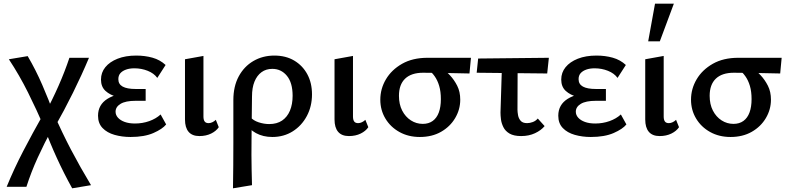

<svg xmlns="http://www.w3.org/2000/svg" viewBox="-20 -731 4274 1040"><path d="M371 289Q326 208 288 125Q250 42 220 -40Q179 -135 132 -229.5Q85 -324 28 -410L130 -427Q174 -352 209 -271Q244 -190 272 -114Q316 -13 364.5 79.5Q413 172 473 272ZM16 281Q56 183 106 87Q156 -9 212 -108L263 -35Q220 45 184.5 122.5Q149 200 123 281ZM274 -38 222 -113Q263 -189 297 -266Q331 -343 356 -418H462Q423 -325 375.5 -229Q328 -133 274 -38Z M687 11Q641 11 600.5 -0.5Q560 -12 535.5 -37.5Q511 -63 511 -104Q511 -164 562.5 -196Q614 -228 703 -228V-196Q655 -196 615.5 -206Q576 -216 551.5 -238.5Q527 -261 527 -300Q527 -338 550.5 -367Q574 -396 617 -413Q660 -430 718 -430Q765 -430 806 -418.5Q847 -407 877 -379L832 -309Q814 -334 780 -347.5Q746 -361 708 -361Q682 -361 662.5 -354Q643 -347 632 -334.5Q621 -322 621 -302Q621 -275 644.5 -262Q668 -249 715 -249H769V-185H715Q660 -185 633 -168.5Q606 -152 606 -126Q606 -108 619 -93.5Q632 -79 655.5 -70.5Q679 -62 711 -62Q752 -62 788.5 -75Q825 -88 850 -111L880 -57Q860 -32 811 -10.5Q762 11 687 11Z M1060 6Q1021 6 1001.5 -17Q982 -40 982 -84V-410L1082 -428V-100Q1082 -82 1088.5 -73Q1095 -64 1110 -64Q1120 -64 1130.5 -69Q1141 -74 1149 -82L1165 -42Q1151 -21 1123.5 -7.5Q1096 6 1060 6Z M1242 289Q1243 227 1243.5 165.5Q1244 104 1244 44Q1244 -16 1244 -74.5Q1244 -133 1244 -189Q1244 -263 1273 -317Q1302 -371 1352.5 -400.5Q1403 -430 1466 -430Q1528 -430 1573.5 -403Q1619 -376 1644.5 -329Q1670 -282 1670 -220Q1670 -155 1642 -102.5Q1614 -50 1565.5 -19.5Q1517 11 1455 11Q1405 11 1366.5 -10Q1328 -31 1311 -66L1336 -97Q1352 -78 1381 -68.5Q1410 -59 1438 -59Q1480 -59 1508 -78Q1536 -97 1550.5 -131.5Q1565 -166 1565 -212Q1565 -283 1534 -320.5Q1503 -358 1455 -358Q1421 -358 1396.5 -340Q1372 -322 1358.5 -289Q1345 -256 1345 -208Q1344 -137 1343.5 -81Q1343 -25 1342.5 21Q1342 67 1342 108Q1342 149 1343 188.5Q1344 228 1345 272Z M1870 6Q1831 6 1811.5 -17Q1792 -40 1792 -84V-410L1892 -428V-100Q1892 -82 1898.5 -73Q1905 -64 1920 -64Q1930 -64 1940.5 -69Q1951 -74 1959 -82L1975 -42Q1961 -21 1933.5 -7.5Q1906 6 1870 6Z M2254 11Q2192 11 2143.5 -16Q2095 -43 2067.5 -89Q2040 -135 2040 -191Q2040 -250 2070.5 -301.5Q2101 -353 2158 -385.5Q2215 -418 2296 -418H2531L2523 -333Q2461 -334 2401.5 -335.5Q2342 -337 2272 -337Q2208 -337 2174.5 -305Q2141 -273 2141 -212Q2141 -166 2158.5 -132Q2176 -98 2205.5 -79Q2235 -60 2270 -60Q2302 -60 2324 -76Q2346 -92 2357 -122Q2368 -152 2368 -194Q2368 -235 2359 -265.5Q2350 -296 2334 -318.5Q2318 -341 2296 -357L2371 -366Q2393 -349 2416.5 -324Q2440 -299 2456.5 -266.5Q2473 -234 2473 -191Q2473 -138 2445.5 -91.5Q2418 -45 2369 -17Q2320 11 2254 11Z M2562 -337 2570 -414 2953 -418 2944 -333ZM2691 -121 2700 -410H2784L2783 -137Q2783 -125 2786 -107.5Q2789 -90 2800 -77Q2811 -64 2835 -64Q2850 -64 2866 -70Q2882 -76 2893 -89L2930 -48Q2911 -25 2878 -9.5Q2845 6 2803 6Q2763 6 2740 -7.5Q2717 -21 2706.5 -42.5Q2696 -64 2693.5 -85Q2691 -106 2691 -121Z M3180 11Q3134 11 3093.5 -0.5Q3053 -12 3028.5 -37.5Q3004 -63 3004 -104Q3004 -164 3055.5 -196Q3107 -228 3196 -228V-196Q3148 -196 3108.5 -206Q3069 -216 3044.5 -238.5Q3020 -261 3020 -300Q3020 -338 3043.5 -367Q3067 -396 3110 -413Q3153 -430 3211 -430Q3258 -430 3299 -418.5Q3340 -407 3370 -379L3325 -309Q3307 -334 3273 -347.5Q3239 -361 3201 -361Q3175 -361 3155.5 -354Q3136 -347 3125 -334.5Q3114 -322 3114 -302Q3114 -275 3137.5 -262Q3161 -249 3208 -249H3262V-185H3208Q3153 -185 3126 -168.5Q3099 -152 3099 -126Q3099 -108 3112 -93.5Q3125 -79 3148.5 -70.5Q3172 -62 3204 -62Q3245 -62 3281.5 -75Q3318 -88 3343 -111L3373 -57Q3353 -32 3304 -10.5Q3255 11 3180 11Z M3553 6Q3514 6 3494.5 -17Q3475 -40 3475 -84V-410L3575 -428V-100Q3575 -82 3581.5 -73Q3588 -64 3603 -64Q3613 -64 3623.5 -69Q3634 -74 3642 -82L3658 -42Q3644 -21 3616.5 -7.5Q3589 6 3553 6ZM3491 -507 3528 -711H3630L3554 -507Z M3937 11Q3875 11 3826.5 -16Q3778 -43 3750.5 -89Q3723 -135 3723 -191Q3723 -250 3753.5 -301.5Q3784 -353 3841 -385.5Q3898 -418 3979 -418H4214L4206 -333Q4144 -334 4084.5 -335.5Q4025 -337 3955 -337Q3891 -337 3857.5 -305Q3824 -273 3824 -212Q3824 -166 3841.5 -132Q3859 -98 3888.5 -79Q3918 -60 3953 -60Q3985 -60 4007 -76Q4029 -92 4040 -122Q4051 -152 4051 -194Q4051 -235 4042 -265.5Q4033 -296 4017 -318.5Q4001 -341 3979 -357L4054 -366Q4076 -349 4099.5 -324Q4123 -299 4139.5 -266.5Q4156 -234 4156 -191Q4156 -138 4128.5 -91.5Q4101 -45 4052 -17Q4003 11 3937 11Z"/></svg>

Font: Ysabeau SemiBold
Style: Regular
Weight: 600
Designer: Christian Thalmann (Catharsis Fonts)
Version: Version 2.000;gftools[0.9.27.dev2+g8671c4b]